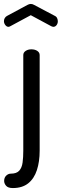

<svg xmlns="http://www.w3.org/2000/svg" viewBox="-59 -724 313 973"><path d="M6 229Q-18 229 -28 217.5Q-38 206 -38 193Q-38 176 -27.5 166Q-17 156 -4 156Q25 156 38.5 141Q52 126 55.5 99.5Q59 73 59 40V-445Q59 -458 71 -466Q83 -474 100 -474Q118 -474 130 -466Q142 -458 142 -445V40Q142 95 128 138Q114 181 84 205Q54 229 6 229ZM-16 -588Q-25 -588 -32 -597Q-39 -606 -39 -617Q-39 -625 -35 -632Q-31 -639 -24 -643L80 -699Q89 -704 97 -704Q106 -704 114 -699L218 -644Q227 -640 230.5 -632Q234 -624 234 -616Q234 -605 227.5 -596.5Q221 -588 211 -588Q209 -588 206.5 -589Q204 -590 201 -591L97 -647L-7 -591Q-9 -590 -11.5 -589Q-14 -588 -16 -588Z"/></svg>

Font: Dosis Medium
Style: Regular
Weight: 500
Designer: EdgarTolentino, PabloImpallari, IginoMarini
Foundry: EdgarTolentino, PabloImpallari, IginoMarini
Version: Version 3.001; ttfautohint (v1.8.2)